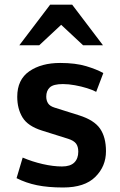

<svg xmlns="http://www.w3.org/2000/svg" viewBox="-20 -812 525 843"><path d="M52.7 -29.8 79.6 -120.1Q121.6 -102.1 167.7 -91.6Q213.9 -81.1 252.4 -81.1Q288.6 -81.1 306.2 -98.4Q323.7 -115.7 323.7 -146Q323.7 -168.9 313.7 -181.9Q303.7 -194.8 279.3 -202.6L164.1 -238.8Q102.1 -258.3 78.9 -296.4Q55.7 -334.5 55.7 -387.2Q55.7 -462.4 108.6 -499Q161.6 -535.6 244.1 -535.6Q311.5 -535.6 358.4 -521.5Q405.3 -507.3 433.6 -491.2L402.3 -408.7Q387.2 -417 362.3 -424.8Q337.4 -432.6 309.3 -437.7Q281.2 -442.9 256.3 -442.9Q214.4 -442.9 198.7 -428.2Q183.1 -413.6 183.1 -387.7Q183.1 -371.1 190.9 -358.6Q198.7 -346.2 218.8 -339.8L327.1 -305.7Q393.6 -284.7 419.4 -247.1Q445.3 -209.5 445.3 -147.9Q445.3 -81.5 398.4 -35.2Q351.6 11.2 257.3 11.2Q190.9 11.2 142.3 1.2Q93.8 -8.8 52.7 -29.8ZM64.9 -613.3 200.2 -791.5H296.9L432.1 -613.3H344.7L248.5 -703.1L152.3 -613.3Z"/></svg>

Font: Monda
Style: Bold
Weight: 700
Designer: Vernon Adams
Foundry: Vernon Adams
Version: Version 2.100; ttfautohint (v1.8.3)